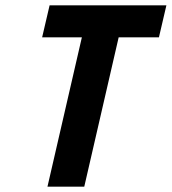

<svg xmlns="http://www.w3.org/2000/svg" viewBox="-20 -700 644 720"><path d="M138 -560 166 -680H604L576 -560H425L296 0H158L287 -560Z"/></svg>

Font: Titillium Web
Style: Bold Italic
Weight: 700
Italic angle: -13°
Version: Version 1.002;PS 57.000;hotconv 1.0.70;makeotf.lib2.5.55311